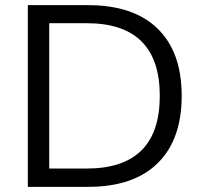

<svg xmlns="http://www.w3.org/2000/svg" viewBox="-20 -725 787 745"><path d="M88 0V-705H322Q498 -705 591.5 -614Q685 -523 685 -353Q685 -183 591.5 -91.5Q498 0 322 0ZM171 -71H316Q600 -71 600 -353Q600 -635 316 -635H171Z"/></svg>

Font: Winston
Style: Regular
Weight: 400
Designer: Original fonts by Vernon Adams / Changes by Cristiano Sobral
Foundry: Original fonts by Vernon Adams / Changes by Cristiano Sobral
Version: Version 2.503;July 17, 2020;FontCreator 13.0.0.2655 64-bit